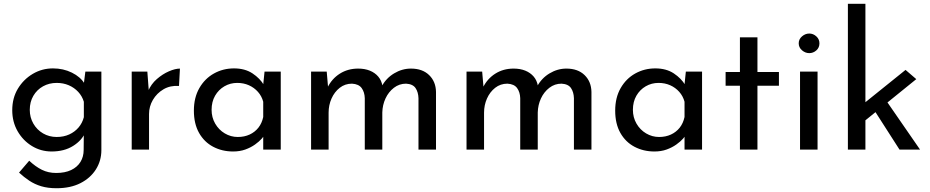

<svg xmlns="http://www.w3.org/2000/svg" viewBox="-20 -794 4937 1019"><path d="M280 205Q234 205 199 194.5Q164 184 135.5 165Q107 146 81 122L135 59Q168 90 202 107Q236 124 278 124Q325 124 357.5 108.5Q390 93 407 65.5Q424 38 424 2L425 -110L433 -92Q415 -49 368 -19.5Q321 10 254 10Q197 10 149.5 -19Q102 -48 73.5 -97.5Q45 -147 45 -209Q45 -274 75 -323.5Q105 -373 154 -402Q203 -431 261 -431Q316 -431 361.5 -408.5Q407 -386 428 -351L423 -334L433 -414H518V3Q518 59 489 105Q460 151 407 178Q354 205 280 205ZM138 -211Q138 -171 157 -138Q176 -105 208.5 -86Q241 -67 281 -67Q318 -67 347.5 -80.5Q377 -94 397 -117.5Q417 -141 425 -172V-254Q416 -284 395 -306.5Q374 -329 345 -341.5Q316 -354 281 -354Q241 -354 208.5 -336Q176 -318 157 -285.5Q138 -253 138 -211Z M762 -414 771 -294 766 -310Q782 -348 812.5 -374.5Q843 -401 876.5 -415.5Q910 -430 935 -430L930 -338Q883 -341 847.5 -320Q812 -299 791.5 -264Q771 -229 771 -189V0H679V-414Z M1217 10Q1159 10 1111.5 -15Q1064 -40 1036.5 -88.5Q1009 -137 1009 -207Q1009 -276 1038 -326.5Q1067 -377 1115.5 -404Q1164 -431 1222 -431Q1280 -431 1320 -404.5Q1360 -378 1381 -342L1375 -326L1384 -414H1470V0H1377V-108L1387 -84Q1383 -74 1369.5 -58.5Q1356 -43 1333.5 -27Q1311 -11 1282 -0.5Q1253 10 1217 10ZM1242 -67Q1277 -67 1305 -80Q1333 -93 1351.5 -116.5Q1370 -140 1377 -173V-254Q1369 -284 1349 -306.5Q1329 -329 1301 -341.5Q1273 -354 1239 -354Q1202 -354 1171 -336Q1140 -318 1121.5 -286Q1103 -254 1103 -211Q1103 -171 1122 -138Q1141 -105 1173 -86Q1205 -67 1242 -67Z M1714 -414 1722 -321 1718 -329Q1741 -376 1783.5 -403Q1826 -430 1881 -430Q1916 -430 1943 -419Q1970 -408 1987.5 -387.5Q2005 -367 2010 -337L2005 -334Q2029 -379 2071.5 -404.5Q2114 -430 2161 -430Q2222 -430 2257.5 -395.5Q2293 -361 2294 -306V0H2201V-273Q2200 -305 2185.5 -326.5Q2171 -348 2135 -350Q2099 -350 2070.5 -328Q2042 -306 2026 -271.5Q2010 -237 2009 -197V0H1916V-273Q1915 -305 1899.5 -326.5Q1884 -348 1848 -350Q1811 -350 1783 -328Q1755 -306 1739.5 -271Q1724 -236 1724 -196V0H1631V-414Z M2539 -414 2547 -321 2543 -329Q2566 -376 2608.5 -403Q2651 -430 2706 -430Q2741 -430 2768 -419Q2795 -408 2812.5 -387.5Q2830 -367 2835 -337L2830 -334Q2854 -379 2896.5 -404.5Q2939 -430 2986 -430Q3047 -430 3082.5 -395.5Q3118 -361 3119 -306V0H3026V-273Q3025 -305 3010.5 -326.5Q2996 -348 2960 -350Q2924 -350 2895.5 -328Q2867 -306 2851 -271.5Q2835 -237 2834 -197V0H2741V-273Q2740 -305 2724.5 -326.5Q2709 -348 2673 -350Q2636 -350 2608 -328Q2580 -306 2564.5 -271Q2549 -236 2549 -196V0H2456V-414Z M3453 10Q3395 10 3347.5 -15Q3300 -40 3272.5 -88.5Q3245 -137 3245 -207Q3245 -276 3274 -326.5Q3303 -377 3351.5 -404Q3400 -431 3458 -431Q3516 -431 3556 -404.5Q3596 -378 3617 -342L3611 -326L3620 -414H3706V0H3613V-108L3623 -84Q3619 -74 3605.5 -58.5Q3592 -43 3569.5 -27Q3547 -11 3518 -0.5Q3489 10 3453 10ZM3478 -67Q3513 -67 3541 -80Q3569 -93 3587.5 -116.5Q3606 -140 3613 -173V-254Q3605 -284 3585 -306.5Q3565 -329 3537 -341.5Q3509 -354 3475 -354Q3438 -354 3407 -336Q3376 -318 3357.5 -286Q3339 -254 3339 -211Q3339 -171 3358 -138Q3377 -105 3409 -86Q3441 -67 3478 -67Z M3907 -596H4000V-412H4114V-339H4000V0H3907V-339H3831V-412H3907Z M4226 -414H4319V0H4226ZM4219 -564Q4219 -586 4236.5 -601Q4254 -616 4275 -616Q4296 -616 4312.5 -601Q4329 -586 4329 -564Q4329 -541 4312.5 -526.5Q4296 -512 4275 -512Q4254 -512 4236.5 -527Q4219 -542 4219 -564Z M4480 0V-774H4573V0ZM4673 -275 4863 0H4754L4611 -223ZM4544 -132 4535 -221 4786 -423 4843 -374Z"/></svg>

Font: Josefin Sans Thin
Style: Regular
Weight: 400
Version: Version 2.000